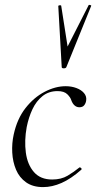

<svg xmlns="http://www.w3.org/2000/svg" viewBox="-20 -751 393 784"><path d="M156 13Q114 13 86.5 -6.5Q59 -26 45.5 -58Q32 -90 30 -128Q28 -166 36 -202Q50 -266 84 -309.5Q118 -353 162 -376Q206 -399 248 -399Q272 -399 292 -391.5Q312 -384 323 -371Q334 -358 332 -342Q331 -331 324.5 -322Q318 -313 304 -313Q293 -313 284.5 -320.5Q276 -328 271 -342Q268 -353 255 -366Q242 -379 215 -379Q179 -379 153.5 -358.5Q128 -338 112.5 -305Q97 -272 89 -232Q79 -177 85.5 -128Q92 -79 118.5 -48.5Q145 -18 193 -18Q230 -18 256 -33.5Q282 -49 304 -67Q307 -69 311 -65Q315 -61 312 -58Q270 -21 231.5 -4Q193 13 156 13ZM232 -477 218 -726Q218 -729 224 -729.5Q230 -730 230 -727L256 -561L342 -730Q343 -732 348.5 -730.5Q354 -729 352 -726L251 -477Q249 -472 240.5 -472Q232 -472 232 -477Z"/></svg>

Font: Cormorant Garamond Light Light
Style: Italic
Weight: 300
Italic angle: -10°
Version: Version 4.001